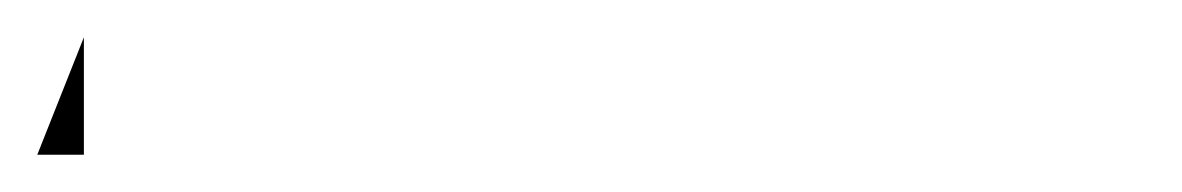

<svg xmlns="http://www.w3.org/2000/svg" viewBox="-45 -20 634 103"><path d="M0 0V63H-25Z"/></svg>

Font: CiSf OpenHand
Style: OpObl
Weight: 400
Foundry: Cannot Into Space Fonts
Version: Version 0.7892